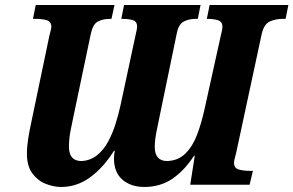

<svg xmlns="http://www.w3.org/2000/svg" viewBox="-20 -734 1166 763"><path d="M223 9Q193 9 161.5 -3.5Q130 -16 108.5 -45Q87 -74 87 -123Q87 -151 92 -183Q97 -215 105 -251L176 -591Q180 -607 182 -615Q184 -623 184 -627Q184 -648 166.5 -653.5Q149 -659 122 -659H111L122 -714H435L423 -659H417Q389 -659 369 -648.5Q349 -638 341 -600L274 -281Q269 -256 261.5 -220.5Q254 -185 254 -151Q254 -94 304 -94Q339 -96 365 -116.5Q391 -137 409 -170Q427 -203 439 -241Q451 -279 459 -316L518 -591Q525 -621 525 -627Q525 -648 509 -653.5Q493 -659 469 -659H462L473 -714H777L766 -659H757Q730 -659 709.5 -648Q689 -637 682 -599L616 -280Q610 -250 602.5 -214Q595 -178 595 -150Q595 -94 645 -94Q689 -96 717.5 -124.5Q746 -153 763.5 -199.5Q781 -246 793 -301L858 -595Q861 -606 862.5 -614.5Q864 -623 864 -627Q864 -648 846.5 -653.5Q829 -659 806 -659H802L813 -714H1126L1115 -659H1103Q1075 -659 1052 -648.5Q1029 -638 1020 -599L919 -129Q916 -117 913 -105.5Q910 -94 910 -87Q910 -66 928.5 -60.5Q947 -55 974 -55H985L972 0H736L754 -115H751Q712 -55 664 -23Q616 9 554 9Q500 9 466.5 -20Q433 -49 433 -104Q433 -118 436 -135H433Q392 -69 339 -30Q286 9 223 9Z"/></svg>

Font: Noto Serif Condensed ExtraBold
Style: Italic
Weight: 800
Width: 3
Italic angle: -12°
Designer: Monotype Design Team
Foundry: Monotype Imaging Inc.
Version: Version 2.014; ttfautohint (v1.8.4.7-5d5b)